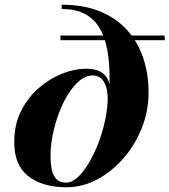

<svg xmlns="http://www.w3.org/2000/svg" viewBox="-20 -780 715 810"><path d="M261.3 10Q159.5 10 99.8 -36.3Q40 -82.5 40 -180Q40 -255.3 69.4 -312.9Q98.8 -370.5 145.1 -410Q191.5 -449.5 243.5 -469.8Q295.5 -490 341 -490Q390.8 -490 414.7 -470.4Q438.7 -450.8 445.5 -411.5Q452.2 -372.3 449.7 -313.8L434.2 -365.8Q434.2 -393.5 427.2 -415.1Q420.2 -436.8 406.3 -449.3Q392.3 -461.7 371 -461.7Q343 -461.7 316.6 -440.4Q290.3 -419 267.8 -383.1Q245.3 -347.2 228.6 -303Q212 -258.7 202.6 -212.2Q193.3 -165.7 193.3 -124.2Q193.3 -89.7 198.6 -64Q204 -38.2 218.4 -23.9Q232.8 -9.5 258.8 -9.5Q283.5 -9.5 308.5 -32.8Q333.5 -56 356.1 -94.6Q378.7 -133.3 396.4 -180.3Q414 -227.3 424.1 -275.6Q434.2 -324 434.2 -365.8L440.5 -367.5Q443.5 -428.8 441.5 -484.8Q439.5 -540.8 428.7 -587.5Q418 -634.3 395.4 -669Q372.7 -703.8 334.7 -722.9Q296.7 -742 240.3 -742V-760Q333.3 -760 402 -731.8Q470.8 -703.5 516.3 -653Q561.8 -602.5 584.3 -535.2Q606.8 -468 606.8 -390Q606.8 -311.5 578 -239.5Q549.3 -167.5 500 -111.2Q450.8 -55 388.9 -22.5Q327 10 261.3 10ZM235 -610.5V-630H674.8V-610.5Z"/></svg>

Font: Bodoni Moda
Style: Italic
Weight: 400
Italic angle: -13°
Designer: Owen Earl
Foundry: indestructible type
Version: Version 2.005